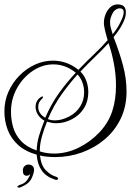

<svg xmlns="http://www.w3.org/2000/svg" viewBox="-28 -673 606 874"><path d="M101 76Q112 76 119.5 82Q127 88 127 101Q127 114 116 138.5Q105 163 67 179Q63 181 60 181Q51 181 51 177Q51 174 61 169Q84 163 95 147.5Q106 132 110 119Q102 127 94 127Q76 127 76 104Q76 90 84 83Q92 76 101 76ZM223 145Q181 131 161.5 102.5Q142 74 139 31Q86 16 53.5 -14Q21 -44 6.5 -83.5Q-8 -123 -8 -166Q-8 -214 10.5 -255.5Q29 -297 60.5 -329Q92 -361 131.5 -379Q171 -397 213 -397Q243 -397 272.5 -387Q302 -377 329 -355Q364 -392 398.5 -424.5Q433 -457 462 -490Q458 -505 453.5 -521Q449 -537 446 -556Q445 -559 445 -562.5Q445 -566 445 -570Q445 -589 452.5 -608Q460 -627 474 -640Q488 -653 508 -653Q511 -653 514.5 -652.5Q518 -652 522 -651Q545 -646 545 -616Q545 -595 532 -569Q524 -552 513 -536Q502 -520 489 -504Q516 -435 532 -375Q548 -315 548 -256Q548 -188 521.5 -133Q495 -78 449 -39Q403 0 345 21Q287 42 224 42Q207 42 189 40.5Q171 39 154 35Q159 81 181.5 103Q204 125 226 131Q236 134 236 140Q236 148 223 145ZM485 -517Q496 -531 505.5 -545.5Q515 -560 522 -576Q535 -601 535 -617Q535 -630 527 -633Q524 -635 516 -635Q506 -635 495 -626Q484 -617 476 -592Q473 -582 473 -572Q473 -559 476.5 -545.5Q480 -532 485 -517ZM218 26Q276 26 330.5 -1Q385 -28 425.5 -71.5Q466 -115 483 -167Q492 -195 496 -224Q500 -253 500 -284Q500 -331 491 -380.5Q482 -430 466 -477Q438 -446 405 -414.5Q372 -383 338 -347Q356 -330 365 -305Q374 -280 374 -254Q374 -212 354 -180Q335 -149 300 -130.5Q265 -112 228 -112Q217 -112 206.5 -114Q196 -116 186 -119Q173 -88 163 -52.5Q153 -17 153 16Q183 26 218 26ZM139 12Q140 -24 150.5 -57.5Q161 -91 174 -124Q154 -135 144 -152Q134 -169 134 -186Q134 -216 158 -231Q163 -234 165 -234Q168 -234 168 -231Q168 -228 163 -223Q146 -208 146 -187Q146 -155 178 -137Q205 -200 241.5 -250.5Q278 -301 317 -342Q292 -362 266.5 -371Q241 -380 215 -380Q165 -380 120.5 -350Q76 -320 49 -271Q22 -222 22 -164Q22 -128 32 -93.5Q42 -59 67.5 -31.5Q93 -4 139 12ZM222 -125Q253 -125 286.5 -142.5Q320 -160 338 -190Q355 -218 355 -253Q355 -275 347.5 -296.5Q340 -318 325 -334Q288 -293 252.5 -243.5Q217 -194 190 -131Q204 -125 222 -125Z"/></svg>

Font: Gwendolyn
Style: Regular
Weight: 400
Designer: Robert E. Leuschke
Foundry: Robert E. Leuschke
Version: Version 1.010; ttfautohint (v1.8.3)